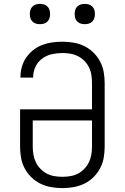

<svg xmlns="http://www.w3.org/2000/svg" viewBox="-20 -957 640 985"><path d="M300 8Q271 8 242.5 3Q214 -2 188 -14.5Q162 -27 141 -47.5Q120 -68 106.5 -93.5Q93 -119 88 -147.5Q83 -176 83 -205V-396H452V-530Q452 -551 449 -571.5Q446 -592 437 -610.5Q428 -629 413.5 -644Q399 -659 380.5 -668.5Q362 -678 341.5 -681.5Q321 -685 301 -685Q273 -685 246 -679Q219 -673 196.5 -656.5Q174 -640 162 -614.5Q150 -589 150 -562V-559H85V-563Q85 -589 92.5 -615Q100 -641 115 -662.5Q130 -684 151 -700.5Q172 -717 197 -726.5Q222 -736 248 -739.5Q274 -743 301 -743Q330 -743 358.5 -738Q387 -733 412.5 -720.5Q438 -708 459 -687.5Q480 -667 493.5 -641.5Q507 -616 512 -587.5Q517 -559 517 -530V-205Q517 -176 512 -147.5Q507 -119 493.5 -93.5Q480 -68 459 -47.5Q438 -27 412 -14.5Q386 -2 357.5 3Q329 8 300 8ZM300 -50Q321 -50 341.5 -53.5Q362 -57 380 -66.5Q398 -76 412.5 -91Q427 -106 436 -124.5Q445 -143 448.5 -163.5Q452 -184 452 -205V-339H148V-205Q148 -184 151.5 -163.5Q155 -143 164 -124.5Q173 -106 187.5 -91Q202 -76 220 -66.5Q238 -57 258.5 -53.5Q279 -50 300 -50ZM415 -833Q404 -833 394 -836Q384 -839 376.5 -846.5Q369 -854 366 -864Q363 -874 363 -885Q363 -896 366 -906Q369 -916 376.5 -923.5Q384 -931 394 -934Q404 -937 415 -937Q426 -937 436 -934Q446 -931 453.5 -923.5Q461 -916 464 -906Q467 -896 467 -885Q467 -874 464 -864Q461 -854 453.5 -846.5Q446 -839 436 -836Q426 -833 415 -833ZM185 -833Q174 -833 164 -836Q154 -839 146.5 -846.5Q139 -854 136 -864Q133 -874 133 -885Q133 -896 136 -906Q139 -916 146.5 -923.5Q154 -931 164 -934Q174 -937 185 -937Q196 -937 206 -934Q216 -931 223.5 -923.5Q231 -916 234 -906Q237 -896 237 -885Q237 -874 234 -864Q231 -854 223.5 -846.5Q216 -839 206 -836Q196 -833 185 -833Z"/></svg>

Font: Iosevka Light Extended
Style: Regular
Weight: 300
Width: 7
Monospace: yes
Designer: Belleve Invis
Foundry: Belleve Invis
Version: Version 32.5.0; ttfautohint (v1.8.4)